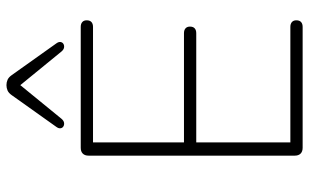

<svg xmlns="http://www.w3.org/2000/svg" viewBox="-206 -776 981 610"><g transform="rotate(-90 285.0 -470.5)"><path d="M121 0Q109 0 102.5 -6.5Q96 -13 96 -25V-680Q96 -692 102.5 -698.5Q109 -705 121 -705H505Q515 -705 520.5 -700Q526 -695 526 -686Q526 -676 520.5 -671Q515 -666 505 -666H138V-377H485Q495 -377 500.5 -372Q506 -367 506 -358Q506 -348 500.5 -343Q495 -338 485 -338H138V-39H505Q515 -39 520.5 -34Q526 -29 526 -20Q526 -10 520.5 -5Q515 0 505 0ZM213 -766Q207 -759 200.5 -758Q194 -757 189 -760Q184 -763 183 -769Q182 -775 187 -782L288 -924Q295 -934 303 -937.5Q311 -941 320 -941Q329 -941 337 -937.5Q345 -934 352 -924L453 -782Q458 -775 457 -769Q456 -763 451 -760Q446 -757 439.5 -758Q433 -759 427 -766L320 -897Z"/></g></svg>

Font: Nunito ExtraLight
Style: Regular
Weight: 200
Designer: Vernon Adams
Foundry: Vernon Adams
Version: Version 3.602